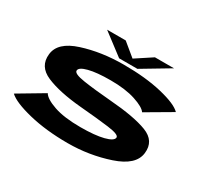

<svg xmlns="http://www.w3.org/2000/svg" viewBox="-143 -958 1292 1192"><g transform="rotate(30 503.0 -362.0)"><path d="M452.5 4.5Q607 4.5 748.2 -42.8Q889.5 -90 899.5 -182Q910.5 -273.5 819 -308.8Q727.5 -344 551 -357.5Q433 -367 353.5 -379Q274 -391 276.5 -414.5Q278 -437.5 334.5 -452.2Q391 -467 491 -467Q597 -467 668.5 -443.5Q740 -420 758 -392.5L939 -498.5Q902.5 -536.5 786.2 -564.2Q670 -592 512 -592Q353 -592 220 -549.2Q87 -506.5 77.5 -416Q67 -324 159.2 -284.5Q251.5 -245 408.5 -231Q532.5 -220.5 617 -209.8Q701.5 -199 699 -176.5Q696.5 -152 636 -136.5Q575.5 -121 472 -121Q354.5 -121 282.2 -146Q210 -171 191.5 -202.5L10.5 -95Q52.5 -55.5 175.2 -25.5Q298 4.5 452.5 4.5ZM467 -611.5H598L793 -728H656.5L540 -651.5L447 -728H313.5Z"/></g></svg>

Font: Anybody ExtraExpanded
Style: Bold Italic
Weight: 700
Width: 8
Italic angle: -10°
Version: Version 1.113;gftools[0.9.25]